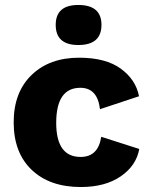

<svg xmlns="http://www.w3.org/2000/svg" viewBox="-20 -742 607 772"><path d="M295 -722Q388 -722 388 -642Q388 -561 295 -561Q204 -561 204 -642Q204 -722 295 -722ZM298 -510Q405 -510 465.5 -466Q526 -422 539 -355L382 -303Q372 -389 303 -389Q206 -389 206 -248Q206 -111 304 -111Q375 -111 387 -192L540 -143Q528 -76 465.5 -33Q403 10 305 10Q180 10 107.5 -59Q35 -128 35 -250Q35 -371 107 -440.5Q179 -510 298 -510Z"/></svg>

Font: Elaine Sans
Style: Bold
Weight: 700
Designer: Wei Huang
Foundry: Wei Huang
Version: Version 2.001;December 24, 2019;FontCreator 12.0.0.2547 64-b